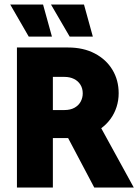

<svg xmlns="http://www.w3.org/2000/svg" viewBox="-20 -837 617 857"><path d="M55.6 0V-625H284Q352.1 -625 403.1 -598.3Q454.2 -571.5 481.9 -525.3Q509.7 -479.2 509.7 -420.8Q509.7 -388.9 500.3 -359.7Q491 -330.6 473.6 -306.6Q456.2 -282.6 431.9 -264.6L577.1 0H400.7L284 -220.8H216V0ZM216 -345.8H267.4Q294.4 -345.8 312.8 -356.2Q331.2 -366.7 340.3 -383.7Q349.3 -400.7 349.3 -420.1Q349.3 -442.4 338.9 -459Q328.5 -475.7 310.1 -484.7Q291.7 -493.8 267.4 -493.8H216ZM291 -673.6 207.6 -816.7H354.9L394.4 -673.6ZM108.3 -673.6 25.7 -816.7H172.2L211.8 -673.6Z"/></svg>

Font: Afacad Flux ExtraBold
Style: Regular
Weight: 800
Designer: Kristian Moeller
Foundry: Dicotype
Version: Version 1.100